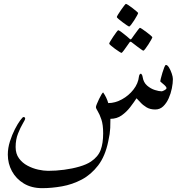

<svg xmlns="http://www.w3.org/2000/svg" viewBox="-20 -627 995 995"><path d="M876 -217.3Q876 -196.3 870.6 -169.2Q865.2 -142.1 854 -117.2Q842.8 -92.3 825.7 -75.9Q808.6 -59.6 784.7 -59.6Q757.8 -59.6 739 -71Q720.2 -82.5 707.8 -96.4Q695.3 -110.4 687.5 -117.7Q673.8 -96.7 654.8 -71.8Q635.7 -46.9 610.6 -29.1Q585.4 -11.2 552.2 -11.2Q552.2 18.6 551.3 35.9Q550.3 53.2 548.1 68.1Q545.9 83 541 105.5Q525.4 182.1 488.8 230Q452.1 277.8 403.6 303.5Q355 329.1 301.5 338.6Q248 348.1 198.7 348.1Q143.6 348.1 103.5 324Q63.5 299.8 42 260.3Q20.5 220.7 20.5 174.3Q20.5 140.1 31.5 105.7Q42.5 71.3 57.1 42.7Q71.8 14.2 84.7 -3.2Q97.7 -20.5 101.1 -20.5Q110.4 -20.5 110.4 -12.7Q110.4 -6.8 98.1 13.4Q85.9 33.7 73.5 64.9Q61 96.2 61 134.8Q61 169.9 78.4 193.6Q95.7 217.3 122.3 231.4Q148.9 245.6 177.7 252Q206.5 258.3 229.5 258.3Q270 258.3 312.5 252.7Q355 247.1 391.8 236.3Q428.7 225.6 451.2 210.4Q488.3 185.5 501.5 150.6Q514.6 115.7 514.6 64Q514.6 19.5 505.4 -7.8Q496.1 -35.2 486.6 -50.3Q477.1 -65.4 477.1 -72.3Q477.1 -76.2 481.9 -88.1Q486.8 -100.1 493.4 -114Q500 -127.9 506.1 -137.9Q512.2 -147.9 514.6 -147.9Q532.7 -122.1 541 -92.8Q576.7 -92.8 611.8 -112.1Q647 -131.3 671.6 -162.8Q696.3 -194.3 700.2 -231Q702.6 -245.1 710.9 -245.1Q711.9 -245.1 715.1 -240.2Q718.3 -235.4 719.2 -228Q723.6 -199.7 742.2 -183.6Q760.7 -167.5 782.5 -160.6Q804.2 -153.8 817.9 -153.8Q821.8 -153.8 832.3 -159.4Q842.8 -165 842.8 -169.9Q842.8 -176.3 834.7 -183.8Q826.7 -191.4 818.6 -197.8Q810.5 -204.1 810.5 -206.1Q810.5 -208.5 813.7 -221.4Q816.9 -234.4 821.8 -250.5Q826.7 -266.6 831.5 -278.6Q836.4 -290.5 839.8 -290.5Q847.7 -290.5 856 -276.9Q864.3 -263.2 870.1 -245.8Q876 -228.5 876 -217.3ZM695.8 -559.6Q695.8 -556.6 689.7 -545.7Q683.6 -534.7 675.3 -521.5Q667 -508.3 659.4 -498.8Q651.9 -489.3 648.9 -489.3Q647.5 -489.3 637.7 -495.8Q627.9 -502.4 615.7 -511.5Q603.5 -520.5 594.5 -528.3Q585.4 -536.1 585.4 -538.6Q585.4 -541.5 592 -552.2Q598.6 -563 607.4 -575.7Q616.2 -588.4 623.5 -597.7Q630.9 -606.9 632.3 -606.9Q635.3 -606.9 645.5 -600.3Q655.8 -593.8 667.2 -584.7Q678.7 -575.7 687.3 -568.4Q695.8 -561 695.8 -559.6ZM769.5 -434.1Q769.5 -431.6 763.4 -420.7Q757.3 -409.7 748.8 -396.5Q740.2 -383.3 732.9 -373.8Q725.6 -364.3 722.7 -364.3Q721.2 -364.3 712.2 -370.6Q703.1 -377 691.7 -385.5Q680.2 -394 671.6 -400.9Q663.1 -407.7 662.1 -408.2Q659.2 -410.6 656.7 -410.6Q654.3 -410.6 651.9 -408.2Q650.9 -407.2 641.6 -393.6Q632.3 -379.9 622.3 -366.5Q612.3 -353 609.4 -353Q607.4 -353 597.4 -359.4Q587.4 -365.7 575.4 -374.5Q563.5 -383.3 554.7 -390.9Q545.9 -398.4 545.9 -400.9Q545.9 -403.8 552.5 -414.6Q559.1 -425.3 567.6 -438.2Q576.2 -451.2 583.5 -460.7Q590.8 -470.2 592.3 -470.2Q596.7 -470.2 610.4 -460Q624 -449.7 636.7 -439.2Q649.4 -428.7 650.4 -427.2Q654.8 -422.9 656.7 -422.9Q659.7 -422.9 663.1 -428.2Q664.1 -429.7 673.6 -443.1Q683.1 -456.5 693.1 -469.7Q703.1 -482.9 705.1 -482.9Q707.5 -482.9 717.5 -476.1Q727.5 -469.2 739.7 -460.2Q752 -451.2 760.7 -443.4Q769.5 -435.5 769.5 -434.1Z"/></svg>

Font: Scheherazade New
Style: Regular
Weight: 400
Designer: SIL International
Foundry: SIL International
Version: Version 4.000